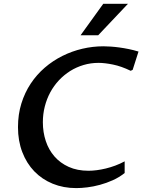

<svg xmlns="http://www.w3.org/2000/svg" viewBox="-20 -965 744 995"><path d="M626 -68.4Q597.7 -45.9 564.5 -31Q531.2 -16.1 497.8 -7.1Q464.4 2 432.6 5.9Q400.9 9.8 375 9.8Q308.6 9.8 253.2 -12.9Q197.8 -35.6 157.7 -77.1Q117.7 -118.7 95.5 -176.8Q73.2 -234.9 73.2 -306.2Q73.2 -372.1 90.8 -428.7Q108.4 -485.4 139.2 -531.7Q169.9 -578.1 211.9 -614.3Q253.9 -650.4 303.2 -675Q352.5 -699.7 406.7 -712.4Q460.9 -725.1 516.1 -725.1Q532.7 -725.1 554 -723.6Q575.2 -722.2 598.6 -719Q622.1 -715.8 647.2 -710.7Q672.4 -705.6 697.8 -697.8L667.5 -603L657.2 -598.1Q608.9 -621.6 565.7 -630.4Q522.5 -639.2 490.7 -639.2Q450.2 -639.2 413.1 -628.2Q376 -617.2 344 -597.2Q312 -577.1 285.6 -549.1Q259.3 -521 240.7 -486.8Q222.2 -452.6 212.2 -413.3Q202.1 -374 202.1 -331.5Q202.1 -279.8 217.3 -234.1Q232.4 -188.5 262.2 -154.3Q292 -120.1 336.2 -100.1Q380.4 -80.1 438.5 -80.1Q458 -80.1 481 -83Q503.9 -85.9 528.3 -91.8Q552.7 -97.7 577.6 -106.9Q602.5 -116.2 626 -128.9ZM397.5 -782.2 515.1 -945.3H643.1L488.8 -782.2Z"/></svg>

Font: Proza Libre
Style: Medium Italic
Weight: 500
Designer: Jasper de Waard
Foundry: Jasper de Waard
Version: Version 1.000; ttfautohint (v1.4.1.8-43bc)